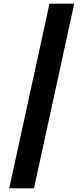

<svg xmlns="http://www.w3.org/2000/svg" viewBox="-20 -820 452 1040"><path d="M30 200 248 -800H382L164 200Z"/></svg>

Font: Big Shoulders Text ExtraBold
Style: Regular
Weight: 800
Designer: Patric King
Foundry: XO Type Co
Version: Version 1.000; ttfautohint (v1.8.2)